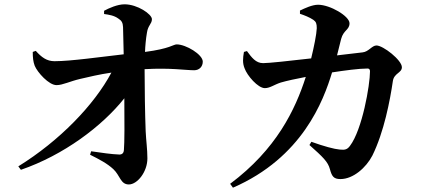

<svg xmlns="http://www.w3.org/2000/svg" viewBox="-20 -816 2010 891"><path d="M77 -28C275 -96 454 -230 557 -360C558 -251 558 -152 555 -120C554 -105 546 -98 532 -99C499 -100 451 -107 403 -114L398 -98C442 -76 478 -57 506 -31C538 -1 539 40 578 40C617 40 664 -18 664 -81C664 -123 658 -164 656 -207C653 -281 651 -413 651 -495C772 -502 840 -490 881 -490C905 -490 921 -507 921 -530C921 -563 843 -610 800 -610C784 -610 769 -590 653 -575C654 -603 657 -636 662 -665C667 -699 685 -705 685 -727C685 -750 618 -796 558 -796C525 -796 485 -778 463 -766V-751C485 -748 510 -744 529 -730C545 -720 550 -710 551 -690L554 -564C447 -552 309 -532 233 -532C197 -532 173 -550 146 -580L132 -575C132 -548 134 -530 141 -511C153 -481 207 -420 243 -421C271 -421 305 -439 353 -450C392 -459 441 -471 497 -479C417 -329 257 -163 65 -44Z M1416 -143C1479 -87 1502 -65 1511 -31C1520 2 1528 15 1560 15C1619 15 1679 -38 1708 -94C1762 -203 1790 -350 1803 -439C1808 -477 1845 -477 1845 -504C1845 -537 1758 -605 1727 -605C1706 -605 1691 -576 1663 -573L1544 -559L1563 -635C1574 -677 1602 -677 1602 -708C1602 -741 1512 -794 1456 -794C1429 -794 1395 -778 1372 -767V-752C1393 -745 1416 -736 1434 -724C1447 -715 1450 -706 1450 -685C1449 -657 1437 -598 1424 -545C1321 -533 1226 -523 1201 -523C1167 -523 1148 -549 1126 -579L1112 -575C1107 -546 1105 -523 1115 -499C1127 -465 1177 -407 1209 -407C1233 -407 1252 -423 1283 -433C1310 -441 1357 -451 1399 -459C1350 -306 1262 -123 1048 37L1061 55C1383 -85 1481 -348 1521 -480C1580 -489 1645 -498 1686 -498C1693 -498 1697 -494 1697 -485C1697 -421 1661 -214 1604 -139C1592 -123 1582 -119 1556 -122C1532 -124 1483 -137 1425 -158Z"/></svg>

Font: Noto Serif KR
Style: Bold
Weight: 700
Designer: Ryoko NISHIZUKA 西塚涼子 (kana & ideographs); Frank Grießhammer (Latin, Greek & Cyrillic); Wenlong ZHANG 张文龙 (bopomofo); San
Foundry: Adobe
Version: Version 2.001;hotconv 1.1.0;makeotfexe 2.6.0